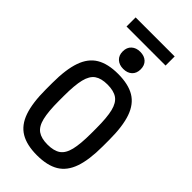

<svg xmlns="http://www.w3.org/2000/svg" viewBox="-326 -1162 1252 1252"><g transform="rotate(45 300.0 -535.5)"><path d="M300 10Q206 10 148.5 -24.5Q91 -59 64.5 -135Q38 -211 38 -335V-395Q38 -519 64.5 -595Q91 -671 148.5 -705.5Q206 -740 300 -740Q395 -740 452.5 -705.5Q510 -671 536.5 -595Q563 -519 563 -395V-335Q563 -211 536.5 -135Q510 -59 452.5 -24.5Q395 10 300 10ZM300 -88Q358 -88 390.5 -110.5Q423 -133 436.5 -188.5Q450 -244 450 -343V-388Q450 -487 436.5 -542Q423 -597 390.5 -619.5Q358 -642 300 -642Q243 -642 210.5 -619.5Q178 -597 164.5 -542Q151 -487 151 -388V-343Q151 -244 164.5 -188.5Q178 -133 210.5 -110.5Q243 -88 300 -88ZM300 -786Q263 -786 240 -807Q217 -828 217 -865Q217 -902 240 -923Q263 -944 300 -944Q338 -944 360.5 -923Q383 -902 383 -865Q383 -828 360.5 -807Q338 -786 300 -786ZM120 -997V-1081H480V-997Z"/></g></svg>

Font: M PLUS Code Latin 60 Medium
Style: Regular
Weight: 500
Width: 7
Monospace: yes
Designer: Coji Morishita
Foundry: UNDERFOREST DESIGN
Version: Version 1.005; ttfautohint (v1.8.3)